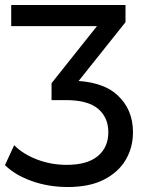

<svg xmlns="http://www.w3.org/2000/svg" viewBox="-40 -550 587 771"><path d="M232 201Q155 201 87.5 177Q20 153 -20 113L17 33Q51 68 107.5 90Q164 112 228 112Q310 112 352.5 77Q395 42 395 -19Q395 -78 354 -113Q313 -148 224 -148H167V-216L378 -481L387 -445H5V-530H464V-461L252 -195L209 -226H241Q368 -226 431 -168.5Q494 -111 494 -19Q494 42 465 91.5Q436 141 378 171Q320 201 232 201Z"/></svg>

Font: MOST Montserrat Medium
Style: Regular
Weight: 500
Designer: Julieta Ulanovsky
Foundry: Julieta Ulanovsky
Version: Version 8.000;March 11, 2024;FontCreator 15.0.0.2926 64-bit